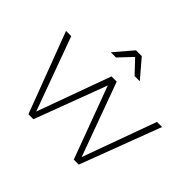

<svg xmlns="http://www.w3.org/2000/svg" viewBox="-167 -955 1170 1170"><g transform="rotate(45 418.0 -369.5)"><path d="M418 -707 498 -622H543L443 -739H393L293 -622H338ZM792 -521 619 -45 445 -521H400L227 -45L53 -521H8L205 0H248L423 -466L596 0H639L836 -521Z"/></g></svg>

Font: Montserrat arm ExtraLight
Style: Regular
Weight: 275
Designer: Julieta Ulanovsky
Foundry: Julieta Ulanovsky
Version: Version 6.000;PS 006.000;hotconv 1.0.88;makeotf.lib2.5.64775